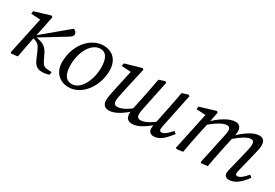

<svg xmlns="http://www.w3.org/2000/svg" viewBox="22 -1131 2557 1788"><g transform="rotate(30 1300.5 -237.0)"><path d="M76.3 -0.1 86.4 8 153.1 0C166.2 -71 178.2 -140.1 193.2 -210.1L224.2 -352.2L249.2 -477.2L236 -487.3L66.1 -436.2L62 -407L182.2 -399.6L164.3 -414L76.3 -0.1ZM494.1 0 499.1 -30.1 447.7 -34.1C415.9 -36.2 399.9 -50.2 380.1 -92L354.2 -145.9C331.2 -195.3 297.8 -223.3 238.7 -235.2L208.9 -241.1L205.9 -234.1L459 -388.7C494.7 -409.8 510.2 -422.9 510.2 -441.4C510.2 -461.9 494.8 -481.2 473.3 -482.3L185 -242L187.9 -220.2L207.7 -214.3C243.5 -203.3 262.2 -189.3 285.2 -135.4L314.1 -67.4C344 2.7 376.1 13.1 422.5 13.1C444.8 13.1 464.1 10 494.1 0Z M702.6 13.1C843.2 13.1 959.4 -138.1 959.4 -311.9C959.4 -425.4 891.1 -487.3 796.7 -487.3C655 -487.3 535.8 -343 535.8 -163.3C535.8 -48.9 610.1 13.1 702.6 13.1ZM713.6 -27.3C658.1 -27.3 617.5 -69.8 617.5 -175.3C617.5 -323.9 691 -446.9 785.6 -446.9C840.1 -446.9 877.7 -405.4 877.7 -297.1C877.7 -162.9 812 -27.3 713.6 -27.3Z M1136.7 13.1C1201.7 13.1 1278.7 -37.8 1362.3 -116L1360.1 -144.1C1278.1 -79.6 1230.5 -55.9 1186.9 -55.9C1163 -55.9 1149 -69.8 1149 -98.8C1149 -120.7 1154.9 -153.4 1163.9 -194L1227 -477.2L1213.9 -487.3L1040 -437.2L1035.9 -407L1148.3 -400.6L1140.2 -422.8L1089 -186.4C1081.1 -146.6 1068.2 -97 1068.2 -60.2C1068.2 -5.2 1099.4 13.1 1136.7 13.1ZM1386.2 13.1C1451.2 13.1 1528 -37.8 1611.6 -116L1609.5 -144.1C1527.5 -79.6 1479.9 -55.9 1436.3 -55.9C1412.4 -55.9 1398.4 -69.8 1398.4 -98.8C1398.4 -120.7 1404.4 -153.4 1413.3 -194L1472.5 -477.2L1459.3 -487.3L1394.5 -466.8C1383.6 -403.1 1370.7 -338.5 1357.8 -274.9L1338.5 -181.5C1330.5 -141.7 1317.7 -97 1317.7 -60.2C1317.7 -5.2 1348.9 13.1 1386.2 13.1ZM1616.8 13.1C1688.1 13.1 1741.3 -49.1 1787.1 -109.2L1762.9 -128.3C1721.2 -80.4 1691.4 -55.6 1664.7 -55.6C1652.7 -55.6 1641.8 -63.5 1641.8 -77.5C1641.8 -89.5 1645.8 -110.3 1650.8 -135.1L1721.9 -477.2L1708.7 -487.3L1644 -466.8C1633 -403.1 1620.1 -338.5 1607.2 -274.9L1573.2 -111C1564.3 -70.4 1563.2 -53.3 1563.2 -39C1563.2 -4.4 1589.3 13.1 1616.8 13.1Z M2428.9 13.1C2500.3 13.1 2557.5 -48.1 2601.4 -109.2L2577.3 -128.3C2537.4 -80.4 2505.7 -55.6 2478.9 -55.6C2468 -55.6 2459 -62.6 2459 -76.5C2459 -86.5 2465 -107.3 2471.9 -135.1L2517 -320.2C2525 -353.2 2533.9 -386.1 2533.9 -417.9C2533.9 -464.2 2511.6 -487.3 2470.5 -487.3C2406.4 -487.3 2322.5 -427.6 2256.2 -360.2L2251.4 -322C2327.7 -386.6 2382.4 -420.4 2418.2 -420.4C2441 -420.4 2453 -409.4 2453 -373.8C2453 -353.9 2445.1 -321 2437.1 -287.1L2394.2 -110.8C2384.3 -70.1 2378.2 -52.7 2378.2 -29.5C2378.2 -4.1 2397.4 13.1 2428.9 13.1ZM1930.1 0C1943.2 -71 1955.2 -140.1 1970.2 -210.1L2001.2 -352.2L2026.2 -477.2L2013 -487.3L1843.1 -436.2L1839 -407L1959.2 -399.6L1941.3 -414L1853.3 -0.1L1863.4 8L1930.1 0ZM2195.5 0C2208.5 -71 2221.5 -140.1 2236.5 -210.1L2268.3 -357.5C2273.4 -377.7 2277.4 -398.8 2277.4 -417.9C2277.4 -464.2 2255.1 -487.3 2214 -487.3C2146.9 -487.3 2057.2 -427.6 1989.9 -359.2L1985.1 -322.1C2064.3 -387.6 2123.9 -420.4 2161.8 -420.4C2183.6 -420.4 2196.5 -409.4 2196.5 -376.7C2196.5 -360.7 2192.5 -342.6 2189.4 -326.3L2119.6 -0.1L2129.7 8L2195.5 0Z"/></g></svg>

Font: Source Serif Variable
Style: Italic
Weight: 389
Italic angle: -12°
Designer: Frank Grießhammer
Foundry: Adobe Systems Incorporated
Version: Version 3.001;hotconv 1.0.111;makeotfexe 2.5.65597